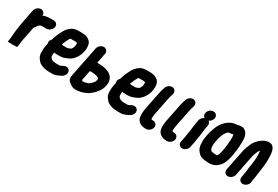

<svg xmlns="http://www.w3.org/2000/svg" viewBox="99 -2243 5742 3965"><g transform="rotate(30 2970.0 -260.0)"><path d="M188.1 -692 120.3 -352C117.2 -336.7 114.6 -320.3 112.5 -303C105.1 -259.3 99.6 -229.5 95.9 -190C88 -125.4 81 -65.4 79 -5L78 0C73 36.3 70.2 74 63.2 109L60.4 123C60 125 96.8 126 170.8 126C245.5 126 283 125 283.4 123L296.2 59C302.4 27.9 299.6 2 305.8 -29C308.5 -45.7 311.5 -62.7 315 -80L375.1 -381C379.2 -388 382.5 -394.5 385.3 -402C385.9 -402 386.3 -402.3 386.5 -403C394.6 -413.7 400.9 -422 405.4 -428C413.5 -441.4 428.5 -454.9 437 -471C445 -477.7 451.8 -484.5 459.4 -493C466.4 -497.7 471.7 -501 475.4 -503H476.4L490.8 -505L508.4 -508C511.1 -508 513.8 -508.3 516.6 -509H621.6C682.2 -509 743.8 -560.1 755.9 -620.5C767.9 -680.9 726.7 -732 666.1 -732H571.1C553.1 -732 537.9 -730.3 520.5 -729L503.9 -726C468.8 -722.2 440.4 -713.5 412.9 -701C418.8 -755.8 379.2 -803 320.3 -803C260 -803 200.1 -752 188.1 -692Z M1312.2 -497C1309.9 -485.4 1305.5 -472.8 1302.2 -462L1301.8 -460C1295.2 -447.5 1290.6 -437.5 1283.2 -427L1276.9 -418C1274.4 -414.4 1269 -405 1263.9 -405C1243.5 -396.5 1227.3 -391.1 1207.3 -382C1205.1 -381.3 1203.7 -381 1203.1 -381C1195.8 -379.8 1186.1 -378 1177.5 -378H1100.5C1089.4 -380.9 1074.9 -381.5 1063.5 -383C1061.5 -383 1059.9 -383.3 1058.7 -384C1064.4 -399.3 1069.8 -415 1075 -431C1089.1 -471.2 1103.8 -496 1121 -531C1129.9 -549.4 1137.8 -565 1151 -576L1157.4 -578H1268.4C1282.3 -576.4 1289.9 -574.1 1302.2 -572C1305.1 -570 1308.4 -568 1312 -566C1314.7 -552.6 1317 -551 1315.4 -543C1316.1 -529.7 1315.3 -512.6 1312.2 -497ZM1096.7 237H1198.7C1210.7 237 1223.3 235.7 1236.5 233C1277.5 224.3 1317.9 207.8 1351.5 188C1359.5 184.7 1366.5 181.3 1372.5 178C1405.8 164.8 1430.6 140.1 1445.9 108C1478.6 39.6 1445.1 -15.2 1397.5 -30C1367.1 -39.4 1333.5 -34.1 1304.4 -17L1295.6 -13C1278 -6 1261.9 6.2 1242.4 13C1241.1 13 1240 13.3 1239.2 14H1137.2C1123.7 12.5 1112.8 10.2 1097.2 9C1087.8 4.9 1076.6 2 1065.2 -1C1052 -3.8 1043.4 -10.3 1033.2 -16L1031.6 -18L1017.8 -34C1011.2 -42.3 1004.4 -50.5 1000 -60C1000.1 -60.7 999.9 -61.3 999.4 -62C997.3 -90.3 996.9 -127.3 1000.9 -160C1023.6 -160 1044.4 -155 1067.9 -155H1132.9C1152.8 -155 1174.6 -158.3 1191.9 -160C1217.4 -163.3 1246.1 -172.4 1267.3 -182C1270.4 -184 1273.7 -185.3 1277.1 -186C1282.3 -188.7 1286.7 -190.7 1290.3 -192C1346.5 -209.6 1398.6 -245.1 1433.7 -289C1474 -335.5 1507 -391.2 1526.4 -463C1547.4 -531.9 1544.8 -595.9 1536.8 -645C1528.9 -696.4 1500.2 -735.4 1459.7 -760C1439.7 -772.7 1424.7 -783 1399.3 -788C1370.9 -794.6 1342.2 -801 1304.9 -801H1198.9C1182.2 -801 1165.5 -799 1148.7 -795C1141.6 -793 1135.4 -791.7 1129.9 -791C1106.9 -785.7 1083.9 -775.7 1060.9 -761C1014.8 -732.2 975.8 -691.1 945.2 -642C931.1 -619.8 915.9 -585.2 903 -561C873.9 -507.8 848.7 -438.4 830.7 -374C809.9 -353.3 796.9 -330 791.7 -304C787.6 -283.3 789.1 -264.3 796.3 -247C792.2 -229.7 788.7 -214 785.9 -200C771.9 -141.1 769.6 -96.2 771.6 -48C769.4 31 789.7 80.1 829.4 123L842.1 140C857.5 159.3 871.6 172.2 894.3 184L908.7 192C926.5 202.6 946.7 209.8 968.9 216C991.2 222.8 1017.1 232 1045.7 232C1061.6 233.8 1077.7 237 1096.7 237Z M2057.8 -134 2057.6 -133C2057.3 -128.3 2056.6 -123.3 2055.6 -118L2050.2 -91C2048.7 -83.6 2045 -76.3 2042 -70L2041.8 -69C2030.4 -53.8 2020.6 -41.6 2008.4 -27C2002.5 -19.9 1996.8 -12.3 1989.6 -8C1980.1 -0.7 1970.9 7 1962 15L1950 25C1944.9 27 1940.1 29.3 1935.6 32C1921.5 36.4 1902.8 45 1887.4 48C1874.3 51.1 1859.1 57 1844.6 57C1834 57 1822.5 57.7 1810.2 59C1809.6 59 1808.6 58.7 1807.4 58C1805 58 1804.6 56 1802.8 56L1785.2 44L1833.9 -200C1840.6 -200 1847.7 -200.3 1855.1 -201C1878 -201 1898 -199.1 1920.5 -198C1965.6 -195.2 1991.5 -184.4 2026.7 -174C2038.7 -167.3 2048 -158.7 2055.7 -149C2054.8 -144.4 2057.1 -137.2 2057.8 -134ZM1837.2 -775C1776.8 -775 1715.4 -723.5 1703.4 -663L1557.4 68C1542.7 141.6 1567.3 188.9 1609.5 218C1612.5 219.3 1614.6 220.7 1615.7 222C1621.9 227.3 1628.9 232.3 1636.7 237C1669.2 265.7 1724.5 290.2 1792.9 281C1797 280.3 1801.1 280 1805.1 280C1828.7 278.9 1854.4 273.6 1875.7 269.5C1929.4 259.2 1979.7 237.5 2024.7 217C2047.1 204.8 2073.2 186.6 2092.5 168C2141.8 133.9 2181.3 85.3 2218 35C2243.5 -0.4 2260.5 -37.6 2272.4 -87L2278.6 -118C2284.7 -148.7 2287.6 -177.7 2284.1 -201L2280.5 -223C2268.2 -284.3 2236.2 -325.4 2189.7 -359C2165.4 -376.5 2135.1 -387.3 2102.3 -397C2048.1 -417.4 1973.9 -424 1895.6 -424C1888.8 -423.3 1883.1 -423 1878.4 -423L1926.4 -663C1938.4 -723.5 1897.6 -775 1837.2 -775Z M2936.2 -497C2933.9 -485.4 2929.5 -472.8 2926.2 -462L2925.8 -460C2919.2 -447.5 2914.6 -437.5 2907.2 -427L2900.9 -418C2898.4 -414.4 2893 -405 2887.9 -405C2867.5 -396.5 2851.3 -391.1 2831.3 -382C2829.1 -381.3 2827.7 -381 2827.1 -381C2819.8 -379.8 2810.1 -378 2801.5 -378H2724.5C2713.4 -380.9 2698.9 -381.5 2687.5 -383C2685.5 -383 2683.9 -383.3 2682.7 -384C2688.4 -399.3 2693.8 -415 2699 -431C2713.1 -471.2 2727.8 -496 2745 -531C2753.9 -549.4 2761.8 -565 2775 -576L2781.4 -578H2892.4C2906.3 -576.4 2913.9 -574.1 2926.2 -572C2929.1 -570 2932.4 -568 2936 -566C2938.7 -552.6 2941 -551 2939.4 -543C2940.1 -529.7 2939.3 -512.6 2936.2 -497ZM2720.7 237H2822.7C2834.7 237 2847.3 235.7 2860.5 233C2901.5 224.3 2941.9 207.8 2975.5 188C2983.5 184.7 2990.5 181.3 2996.5 178C3029.8 164.8 3054.6 140.1 3069.9 108C3102.6 39.6 3069.1 -15.2 3021.5 -30C2991.1 -39.4 2957.5 -34.1 2928.4 -17L2919.6 -13C2902 -6 2885.9 6.2 2866.4 13C2865.1 13 2864 13.3 2863.2 14H2761.2C2747.7 12.5 2736.8 10.2 2721.2 9C2711.8 4.9 2700.6 2 2689.2 -1C2676 -3.8 2667.4 -10.3 2657.2 -16L2655.6 -18L2641.8 -34C2635.2 -42.3 2628.4 -50.5 2624 -60C2624.1 -60.7 2623.9 -61.3 2623.4 -62C2621.3 -90.3 2620.9 -127.3 2624.9 -160C2647.6 -160 2668.4 -155 2691.9 -155H2756.9C2776.8 -155 2798.6 -158.3 2815.9 -160C2841.4 -163.3 2870.1 -172.4 2891.3 -182C2894.4 -184 2897.7 -185.3 2901.1 -186C2906.3 -188.7 2910.7 -190.7 2914.3 -192C2970.5 -209.6 3022.6 -245.1 3057.7 -289C3098 -335.5 3131 -391.2 3150.4 -463C3171.4 -531.9 3168.8 -595.9 3160.8 -645C3152.9 -696.4 3124.2 -735.4 3083.7 -760C3063.7 -772.7 3048.7 -783 3023.3 -788C2994.9 -794.6 2966.2 -801 2928.9 -801H2822.9C2806.2 -801 2789.5 -799 2772.7 -795C2765.6 -793 2759.4 -791.7 2753.9 -791C2730.9 -785.7 2707.9 -775.7 2684.9 -761C2638.8 -732.2 2599.8 -691.1 2569.2 -642C2555.1 -619.8 2539.9 -585.2 2527 -561C2497.9 -507.8 2472.7 -438.4 2454.7 -374C2433.9 -353.3 2420.9 -330 2415.7 -304C2411.6 -283.3 2413.1 -264.3 2420.3 -247C2416.2 -229.7 2412.7 -214 2409.9 -200C2395.9 -141.1 2393.6 -96.2 2395.6 -48C2393.4 31 2413.7 80.1 2453.4 123L2466.1 140C2481.5 159.3 2495.6 172.2 2518.3 184L2532.7 192C2550.5 202.6 2570.7 209.8 2592.9 216C2615.2 222.8 2641.1 232 2669.7 232C2685.6 233.8 2701.7 237 2720.7 237Z M3335.4 -653 3333.8 -645C3318.8 -604.1 3306.7 -559.4 3297.2 -512L3212 -85C3205.3 -51.4 3204.3 -13.6 3201.6 17L3201.2 34C3199.2 58.8 3203.1 81.7 3206.6 102C3221.2 194.7 3298.3 257 3423.7 257H3432.7C3493.2 257 3554.9 205.9 3567 145.5C3579 85.1 3537.8 34 3477.2 34H3468.2C3465.5 34 3461.9 33.7 3457.4 33C3448.5 33 3439.7 28.4 3432.8 26C3432.3 25.3 3431.7 25 3431 25C3431.6 21.8 3430.2 16.1 3429.6 12C3426.4 1.3 3429.1 -16.6 3430.2 -31C3431.6 -46.5 3431.4 -67.2 3435 -85L3520 -511C3523.9 -530.4 3530.5 -555.1 3535.2 -572C3542.4 -598.1 3551.2 -617.3 3556.6 -644L3558.4 -653C3570.4 -713.5 3529.6 -765 3469.2 -765C3408.8 -765 3347.5 -713.5 3335.4 -653Z M3835.4 -653 3833.8 -645C3818.8 -604.1 3806.7 -559.4 3797.2 -512L3712 -85C3705.3 -51.4 3704.3 -13.6 3701.6 17L3701.2 34C3699.2 58.8 3703.1 81.7 3706.6 102C3721.2 194.7 3798.3 257 3923.7 257H3932.7C3993.2 257 4054.9 205.9 4067 145.5C4079 85.1 4037.8 34 3977.2 34H3968.2C3965.5 34 3961.9 33.7 3957.4 33C3948.5 33 3939.7 28.4 3932.8 26C3932.3 25.3 3931.7 25 3931 25C3931.6 21.8 3930.2 16.1 3929.6 12C3926.4 1.3 3929.1 -16.6 3930.2 -31C3931.6 -46.5 3931.4 -67.2 3935 -85L4020 -511C4023.9 -530.4 4030.5 -555.1 4035.2 -572C4042.4 -598.1 4051.2 -617.3 4056.6 -644L4058.4 -653C4070.4 -713.5 4029.6 -765 3969.2 -765C3908.8 -765 3847.5 -713.5 3835.4 -653Z M4330.3 -642.5C4321.3 -597.4 4340.4 -560.4 4371.2 -542C4331.7 -526.7 4292.6 -488.9 4282.8 -440L4268.9 -370C4260.5 -328 4261 -290.4 4252.5 -248C4249.8 -231.3 4248.1 -217.7 4247.3 -207L4243.7 -179C4241.9 -164.7 4240.3 -146.7 4237.4 -132L4227.8 -84C4225.5 -72.7 4224 -61.7 4223.2 -51L4221.4 -42C4219.4 -32 4218 -21.7 4217.2 -11L4191 120C4179 180.5 4219.8 232 4280.2 232C4340.6 232 4402 180.5 4414 120L4438.6 -3C4442.1 -16.7 4442 -30 4444.4 -42C4447.1 -55.6 4448.1 -70.7 4450.8 -84L4460.2 -131C4469.5 -177.7 4470.5 -211.7 4477.3 -257C4483.4 -294.4 4484.4 -332.5 4491.9 -370L4505.8 -440C4514.8 -484.9 4494.4 -520.7 4466.2 -537C4507.5 -554 4545.2 -592.1 4554.7 -639.5C4567 -701.5 4525.8 -754 4463 -754C4401.5 -754 4342.5 -704 4330.3 -642.5Z M5060.8 -520C5061.5 -520 5061.7 -519.7 5061.6 -519C5060.5 -507 5060.7 -494.3 5062 -481L5062.4 -463C5060.5 -441.5 5061.9 -420.2 5060.5 -398C5057.9 -370.4 5057.9 -353.3 5054.5 -323L5049.5 -273L5043.5 -223C5042.2 -209.7 5040.3 -197 5037.9 -185L5029 -140C5026.7 -128.7 5024.2 -118 5021.6 -108C5010.3 -74.5 5002.1 -34.6 4983.2 -11H4982.2C4980.1 -7.9 4978.4 -7.4 4975.2 -6C4969 -6 4959.3 -4 4951.8 -4H4942.8C4918.6 -6 4896.4 -8.8 4872.2 -11L4860.6 -13C4854.9 -14.3 4848.5 -16 4841.6 -18H4840.6L4826.2 -36C4821.1 -42.3 4815.3 -48.4 4810 -55C4801.4 -73.5 4799.8 -90.1 4800.2 -116C4799.7 -139.3 4795.9 -154.9 4801.1 -181C4804.5 -211.2 4811.1 -251 4817.9 -285C4821.1 -301 4824.8 -316 4828.9 -330C4843 -372.8 4854 -411.6 4874.6 -449C4889 -473.5 4910.4 -503.8 4929.8 -520C4936.2 -523.8 4947 -532 4955.2 -532C4958 -532.7 4959.7 -533 4960.4 -533C4962.5 -533.7 4963.9 -534 4964.6 -534C4996 -534 5026.1 -539.4 5054.2 -547C5057.7 -540.7 5060.8 -524.1 5060.8 -520ZM5061.1 -767 5035.9 -761C5031.8 -760.3 5028.4 -760 5025.7 -760C5020.3 -759.3 5014.1 -758.3 5007.1 -757H5001.1C4963.8 -754.2 4933.5 -748.1 4901.7 -735C4787.1 -687.7 4698.5 -587.4 4648.4 -458C4628.5 -402.5 4608.1 -351.4 4595.1 -286C4582.6 -223.5 4570.8 -159.1 4571.6 -108C4573.4 -84.7 4572.3 -47.9 4575 -27.5C4582.2 26.2 4596.5 74.8 4626.2 109L4636.6 122C4655 144.9 4673 163.5 4698.3 179C4716.9 191 4741.9 197.6 4768.3 204C4794.5 210.1 4824.3 212.2 4854.1 215C4881.2 219.7 4915.2 219.1 4945.7 217C5010.4 211.5 5059.2 186.6 5102.7 152C5158.6 107.2 5203.1 41.7 5225.8 -44C5235.1 -75.6 5245.2 -106.4 5252 -140L5260.9 -185C5267.1 -215.7 5271.7 -266.8 5275.7 -294L5280.7 -344C5283.8 -377.4 5284.6 -397.5 5287.2 -427C5288.8 -450.8 5288.2 -474.3 5289.2 -497C5290.3 -515.6 5287.8 -534.7 5288.4 -553C5289.1 -575.4 5284.2 -600.2 5282.6 -619C5278.1 -640.2 5268.9 -658.7 5261.2 -677C5247.9 -708.2 5225 -736.5 5193.5 -754C5160.3 -779.6 5114.1 -775.5 5061.1 -767Z M5517.7 147 5618.7 -359C5620.3 -367 5622.3 -374 5624.9 -380C5640.9 -422.9 5656.7 -471.2 5678.2 -507C5687.5 -514.8 5693.6 -523.2 5700.6 -529L5701.8 -515C5704.2 -467.3 5710.4 -415.4 5706.5 -363C5702.1 -322.9 5704.1 -291.1 5695.7 -249C5691.4 -212.3 5689.4 -187.1 5682.1 -151C5680 -137 5677.8 -122.7 5675.6 -108C5671.1 -78.5 5669.3 -41.8 5663.8 -14C5663 -6.7 5662 1.7 5660.8 11L5652.4 53C5650.6 62.3 5649.6 72.3 5649.4 83C5647.8 87.7 5646.6 92.3 5645.6 97L5642.6 112C5632.2 164.3 5641 197.4 5670.7 222C5717.8 261 5789.5 240.7 5831.1 195C5853.2 170.7 5870.1 137.7 5866.2 109L5868.6 97C5871.8 81.2 5875.9 67.9 5876 50L5884.8 6C5886.8 -7.3 5888.7 -20 5890.4 -32L5893.2 -61L5897.2 -91C5898.2 -99.7 5899.6 -110 5901.4 -122L5905.7 -154C5911.3 -181.8 5914.4 -201.5 5915.9 -225C5919 -248.9 5925.4 -287.3 5926.9 -310C5930.7 -352.9 5934.7 -400.5 5935 -441C5931.5 -532.9 5936 -638.3 5898.3 -703C5879.8 -738.4 5854.1 -766 5808.7 -775C5742.6 -787.2 5690.4 -762.5 5643.5 -739C5623.3 -727.5 5584.4 -698.5 5568.1 -682C5563.1 -676.7 5557.8 -671.7 5552.2 -667C5535.4 -649.4 5512.9 -626.6 5498 -606C5469.3 -563 5447.5 -512.4 5427.2 -457C5417.3 -427.2 5402.6 -394 5395.7 -359L5294.7 147C5282.6 207.5 5323.4 259 5383.8 259C5444.2 259 5505.6 207.5 5517.7 147Z"/></g></svg>

Font: Smoothie
Style: BlkIt
Weight: 900
Foundry: Cannot Into Space Fonts
Version: Version 0.8